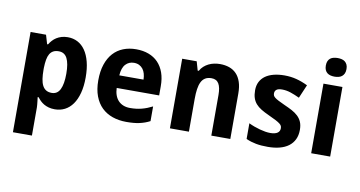

<svg xmlns="http://www.w3.org/2000/svg" viewBox="-90 -1001 2782 1483"><g transform="rotate(10 1301.0 -260.0)"><path d="M365.2 9.8Q338.4 9.8 317.1 3.9Q295.9 -2 279.3 -11.7Q262.7 -21.5 250 -33.9Q237.3 -46.4 227.1 -60.1H219.2Q221.2 -43 223.1 -27.8Q224.6 -15.1 225.8 -1.7Q227.1 11.7 227.1 19V240.2H78.1V-545.9H199.2L220.2 -475.1H227.1Q237.3 -491.7 250.5 -506.3Q263.7 -521 281 -532Q298.3 -543 320.3 -549.6Q342.3 -556.2 369.1 -556.2Q411.6 -556.2 446.3 -538.1Q481 -520 505.9 -484.4Q530.8 -448.7 544.4 -396Q558.1 -343.3 558.1 -273.9Q558.1 -204.1 543.9 -151.1Q529.8 -98.1 504.2 -62.3Q478.5 -26.4 443.1 -8.3Q407.7 9.8 365.2 9.8ZM318.8 -437Q293.9 -437 276.6 -428Q259.3 -418.9 248.5 -400.9Q237.8 -382.8 232.9 -355.2Q228 -327.6 227.1 -291V-274.9Q227.1 -235.4 231.7 -204.6Q236.3 -173.8 247.1 -153.1Q257.8 -132.3 275.6 -121.6Q293.5 -110.8 319.8 -110.8Q364.3 -110.8 385 -153.1Q405.8 -195.3 405.8 -275.9Q405.8 -356.4 385 -396.7Q364.3 -437 318.8 -437Z M906.7 -450.2Q867.2 -450.2 841.1 -422.4Q814.9 -394.5 811 -335H1001Q1000.5 -359.9 994.6 -380.9Q988.8 -401.9 977.1 -417.2Q965.3 -432.6 947.8 -441.4Q930.2 -450.2 906.7 -450.2ZM925.8 9.8Q867.2 9.8 817.9 -7.3Q768.6 -24.4 732.9 -58.8Q697.3 -93.3 677.5 -145.8Q657.7 -198.2 657.7 -269Q657.7 -340.8 675.8 -394.5Q693.8 -448.2 726.3 -484.1Q758.8 -520 804.4 -538.1Q850.1 -556.2 905.8 -556.2Q960 -556.2 1003.7 -539.8Q1047.4 -523.4 1077.9 -491.7Q1108.4 -460 1124.8 -413.8Q1141.1 -367.7 1141.1 -308.1V-235.8H808.1Q809.1 -204.6 818.1 -179.4Q827.1 -154.3 843.5 -137Q859.9 -119.6 883.1 -110.4Q906.2 -101.1 936 -101.1Q960.9 -101.1 983.2 -103.8Q1005.4 -106.4 1026.4 -111.8Q1047.4 -117.2 1067.9 -125.2Q1088.4 -133.3 1109.9 -144V-28.8Q1090.3 -18.6 1070.6 -11.5Q1050.8 -4.4 1028.8 0.5Q1006.8 5.4 981.4 7.6Q956.1 9.8 925.8 9.8Z M1740.7 0H1591.8V-318.8Q1591.8 -377.9 1574 -407.5Q1556.2 -437 1517.1 -437Q1487.8 -437 1468.3 -425.3Q1448.7 -413.6 1437.3 -390.6Q1425.8 -367.7 1420.9 -334Q1416 -300.3 1416 -256.8V0H1267.1V-545.9H1380.9L1400.9 -476.1H1409.2Q1420.9 -497.1 1437.7 -512.2Q1454.6 -527.3 1474.6 -537.1Q1494.6 -546.9 1517.1 -551.5Q1539.6 -556.2 1563 -556.2Q1603 -556.2 1635.7 -544.7Q1668.5 -533.2 1691.9 -508.8Q1715.3 -484.4 1728 -446.5Q1740.7 -408.7 1740.7 -356Z M2257.8 -162.1Q2257.8 -119.1 2242.2 -86.9Q2226.6 -54.7 2197.8 -33.2Q2168.9 -11.7 2127.9 -1Q2086.9 9.8 2036.1 9.8Q2009.3 9.8 1986.3 8.1Q1963.4 6.3 1942.9 2.4Q1922.4 -1.5 1903.3 -7.3Q1884.3 -13.2 1864.7 -22V-145Q1885.3 -134.8 1908 -126.5Q1930.7 -118.2 1953.1 -112.1Q1975.6 -106 1996.8 -102.5Q2018.1 -99.1 2036.1 -99.1Q2056.2 -99.1 2070.3 -102.8Q2084.5 -106.4 2093.5 -113Q2102.5 -119.6 2106.7 -128.7Q2110.8 -137.7 2110.8 -147.9Q2110.8 -158.2 2107.7 -166.3Q2104.5 -174.3 2093.3 -183.3Q2082 -192.4 2060.3 -203.9Q2038.6 -215.3 2002 -231.9Q1966.3 -248 1940.2 -263.9Q1914.1 -279.8 1897.2 -299.3Q1880.4 -318.8 1872.1 -344Q1863.8 -369.1 1863.8 -403.8Q1863.8 -441.9 1878.4 -470.5Q1893.1 -499 1919.9 -518.1Q1946.8 -537.1 1984.6 -546.6Q2022.5 -556.2 2068.8 -556.2Q2117.7 -556.2 2161.6 -544.9Q2205.6 -533.7 2252 -511.2L2207 -405.8Q2169.9 -423.3 2136.2 -434.6Q2102.5 -445.8 2068.8 -445.8Q2038.6 -445.8 2025.1 -435.1Q2011.7 -424.3 2011.7 -405.8Q2011.7 -396 2015.1 -388.4Q2018.6 -380.9 2028.8 -372.8Q2039.1 -364.7 2057.6 -355.2Q2076.2 -345.7 2106 -332Q2140.6 -316.9 2168.5 -302Q2196.3 -287.1 2216.3 -268.1Q2236.3 -249 2247.1 -223.6Q2257.8 -198.2 2257.8 -162.1Z M2368.7 -687Q2368.7 -708 2375 -721.9Q2381.3 -735.8 2392.3 -744.4Q2403.3 -752.9 2418.2 -756.3Q2433.1 -759.8 2449.7 -759.8Q2466.3 -759.8 2481 -756.3Q2495.6 -752.9 2506.6 -744.4Q2517.6 -735.8 2524.2 -721.9Q2530.8 -708 2530.8 -687Q2530.8 -666.5 2524.2 -652.3Q2517.6 -638.2 2506.6 -629.6Q2495.6 -621.1 2481 -617.4Q2466.3 -613.8 2449.7 -613.8Q2433.1 -613.8 2418.2 -617.4Q2403.3 -621.1 2392.3 -629.6Q2381.3 -638.2 2375 -652.3Q2368.7 -666.5 2368.7 -687ZM2523.9 0H2375V-545.9H2523.9Z"/></g></svg>

Font: Droid Sans
Style: Bold
Weight: 700
Foundry: Ascender Corporation
Version: Version 1.00 build 112